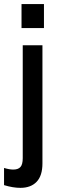

<svg xmlns="http://www.w3.org/2000/svg" viewBox="-45 -717 298 950"><path d="M56 212.5Q19.5 212.5 -25 199V114Q1.5 122 20.5 122Q44.5 122 56 109.5Q67.5 97 67.5 65.5V-493H165V91.5Q165 152.5 136.2 182.5Q107.5 212.5 56 212.5ZM61.5 -578V-697H172.5V-578Z"/></svg>

Font: HK Grotesk Medium
Style: Regular
Weight: 500
Designer: Alfredo Marco Pradil
Foundry: Hanken Design Co.
Version: Version 3.001;FEAKit 1.0